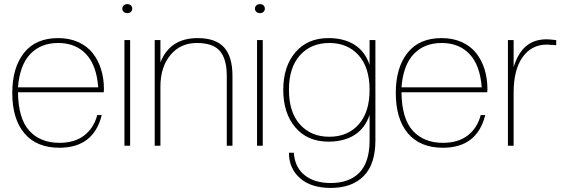

<svg xmlns="http://www.w3.org/2000/svg" viewBox="-20 -712 2757 938"><path d="M270 9.8Q159.2 9.8 99.6 -60.3Q40 -130.4 40 -257.8Q40 -381.3 97.2 -453.6Q154.3 -525.9 264.2 -525.9Q319.3 -525.9 362.5 -506.3Q405.8 -486.8 432.9 -452.4Q460 -418 473.9 -373Q487.8 -328.1 487.8 -275.9Q487.8 -266.1 486.8 -261.2H67.9Q69.3 -132.3 123.3 -73.2Q177.2 -14.2 270 -14.2Q345.2 -14.2 391.8 -50.5Q438.5 -86.9 455.1 -149.9H477.1Q437.5 9.8 270 9.8ZM67.9 -285.2H460Q451.7 -393.6 400.4 -447.8Q349.1 -502 264.2 -502Q179.2 -502 127.7 -447.8Q76.2 -393.6 67.9 -285.2Z M615.7 0H587.9V-516.1H615.7ZM619.6 -654.3Q613.3 -647.9 602.1 -647.9Q590.8 -647.9 584.2 -654.3Q577.6 -660.6 577.6 -669.9Q577.6 -679.2 584.2 -685.5Q590.8 -691.9 602.1 -691.9Q613.3 -691.9 619.6 -685.5Q626 -679.2 626 -669.9Q626 -660.6 619.6 -654.3Z M1115.7 0H1087.9V-340.8Q1087.9 -423.3 1054.4 -462.6Q1021 -502 941.9 -502Q861.3 -502 812.5 -443.1Q763.7 -384.3 763.7 -288.1V0H735.8V-516.1H763.7V-407.2Q810.5 -525.9 945.8 -525.9Q1033.7 -525.9 1074.7 -480.5Q1115.7 -435.1 1115.7 -340.8Z M1263.7 0H1235.8V-516.1H1263.7ZM1267.6 -654.3Q1261.2 -647.9 1250 -647.9Q1238.8 -647.9 1232.2 -654.3Q1225.6 -660.6 1225.6 -669.9Q1225.6 -679.2 1232.2 -685.5Q1238.8 -691.9 1250 -691.9Q1261.2 -691.9 1267.6 -685.5Q1273.9 -679.2 1273.9 -669.9Q1273.9 -660.6 1267.6 -654.3Z M1585 -20Q1481.9 -20 1422.9 -89.6Q1363.8 -159.2 1363.8 -272.9Q1363.8 -386.7 1422.9 -456.3Q1481.9 -525.9 1585 -525.9Q1660.6 -525.9 1712.2 -493.2Q1763.7 -460.4 1785.6 -395V-516.1H1814V-25.9Q1814 90.3 1756.6 148.2Q1699.2 206.1 1595.7 206.1Q1499.5 206.1 1445.6 158.4Q1391.6 110.8 1391.6 34.2H1415.5Q1419.9 104.5 1467.8 143.3Q1515.6 182.1 1595.7 182.1Q1687 182.1 1736.3 130.9Q1785.6 79.6 1785.6 -25.9V-150.9Q1763.7 -85.4 1712.2 -52.7Q1660.6 -20 1585 -20ZM1445.6 -103.8Q1499.5 -43.9 1588.9 -43.9Q1678.2 -43.9 1731.9 -103.8Q1785.6 -163.6 1785.6 -272.9Q1785.6 -382.3 1731.9 -442.1Q1678.2 -502 1588.9 -502Q1499.5 -502 1445.6 -442.1Q1391.6 -382.3 1391.6 -272.9Q1391.6 -163.6 1445.6 -103.8Z M2143.6 9.8Q2032.7 9.8 1973.1 -60.3Q1913.6 -130.4 1913.6 -257.8Q1913.6 -381.3 1970.7 -453.6Q2027.8 -525.9 2137.7 -525.9Q2192.9 -525.9 2236.1 -506.3Q2279.3 -486.8 2306.4 -452.4Q2333.5 -418 2347.4 -373Q2361.3 -328.1 2361.3 -275.9Q2361.3 -266.1 2360.4 -261.2H1941.4Q1942.9 -132.3 1996.8 -73.2Q2050.8 -14.2 2143.6 -14.2Q2218.8 -14.2 2265.4 -50.5Q2312 -86.9 2328.6 -149.9H2350.6Q2311 9.8 2143.6 9.8ZM1941.4 -285.2H2333.5Q2325.2 -393.6 2273.9 -447.8Q2222.7 -502 2137.7 -502Q2052.7 -502 2001.2 -447.8Q1949.7 -393.6 1941.4 -285.2Z M2489.3 0H2461.4V-516.1H2489.3V-384.8Q2511.2 -453.6 2550.3 -486.8Q2589.4 -520 2651.4 -520Q2661.1 -520 2697.3 -516.1V-491.2L2651.4 -494.1Q2576.7 -494.1 2533 -432.6Q2489.3 -371.1 2489.3 -259.8Z"/></svg>

Font: Creato Display Thin
Style: Regular
Weight: 265
Version: Version 1.000